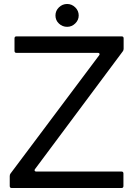

<svg xmlns="http://www.w3.org/2000/svg" viewBox="-20 -946 674 966"><path d="M39 0Q29 0 29 -10V-60Q29 -68 33 -73L479 -668Q481 -670 481 -674Q481 -676 479 -678Q477 -680 473 -680H63Q53 -680 53 -690V-753Q53 -763 63 -763H592Q602 -763 602 -753V-701Q602 -693 598 -688L156 -95Q154 -93 154 -89Q154 -87 156 -85Q158 -83 162 -83H591Q601 -83 601 -73V-10Q601 0 591 0ZM259 -868Q259 -892 276.5 -909Q294 -926 318 -926Q341 -926 358.5 -909Q376 -892 376 -868Q376 -845 358.5 -828Q341 -811 318 -811Q294 -811 276.5 -827.5Q259 -844 259 -868Z"/></svg>

Font: Open Sauce Two
Style: Regular
Weight: 400
Designer: Alfredo Marco Pradil
Foundry: Creative Sauce Fz LLC
Version: Version 1.477